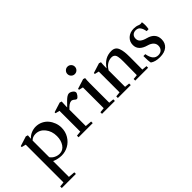

<svg xmlns="http://www.w3.org/2000/svg" viewBox="-53 -1264 2150 2150"><g transform="rotate(-45 1022.0 -188.5)"><path d="M22.9 269V243.7L80.6 237.8V-359.9L29.8 -372.6V-387.7L147 -424.8L171.9 -417Q168.5 -391.6 168 -365.7Q194.8 -395 230.2 -409.7Q265.6 -424.3 300.8 -424.3Q345.7 -424.3 383.8 -405.8Q421.9 -387.2 446.8 -356.9Q471.7 -326.7 485.6 -288.8Q499.5 -251 499.5 -210.9Q499.5 -147 468.3 -95.2Q437 -43.5 387 -15.9Q336.9 11.7 280.3 11.7Q223.6 11.7 167.5 -13.2V237.3L246.1 243.7V269ZM243.2 -368.2Q196.3 -368.2 167.5 -337.9V-74.7Q184.6 -48.8 215.1 -33.7Q245.6 -18.6 277.8 -18.6Q331.5 -18.6 363.8 -65.7Q396 -112.8 396 -180.2Q396 -258.8 352.3 -313.5Q308.6 -368.2 243.2 -368.2Z M557.6 0V-25.4L615.7 -31.2V-360.4L565.9 -372.6V-387.7L683.1 -424.8L707 -417Q703.6 -377 703.6 -340.3V-326.7Q766.6 -394 792.5 -411.1Q812 -424.8 828.1 -424.8Q849.1 -424.8 871.3 -408.7Q893.6 -392.6 893.6 -374.5Q893.6 -360.4 877 -338.4Q860.4 -316.4 847.2 -316.4Q837.4 -316.4 826.7 -326.2Q805.2 -346.2 788.1 -346.2Q752.9 -346.2 703.6 -290.5V-31.7L781.7 -25.4V0Z M1028.3 -529.8Q1003.9 -529.8 986.8 -546.9Q969.7 -564 969.7 -588.9Q969.7 -612.8 987.1 -630.1Q1004.4 -647.5 1028.3 -647.5Q1053.2 -647.5 1070.3 -630.4Q1087.4 -613.3 1087.4 -588.9Q1087.4 -564 1070.3 -546.9Q1053.2 -529.8 1028.3 -529.8ZM928.7 0V-25.4L986.8 -31.2V-360.4L937 -372.6V-387.7L1054.2 -424.8L1078.1 -417Q1074.2 -380.4 1074.2 -340.3V-31.2L1132.8 -25.4V0Z M1179.7 0V-25.4L1237.8 -31.2V-360.4L1187.5 -372.6V-387.7L1305.2 -424.8L1329.1 -417Q1325.2 -380.4 1325.2 -340.3V-323.2Q1389.6 -424.8 1499 -424.8Q1530.3 -424.8 1550.5 -411.6Q1570.8 -398.4 1581.3 -370.6Q1591.8 -342.8 1595.7 -309.1Q1599.6 -275.4 1599.6 -224.6Q1599.6 -158.2 1598.6 -31.2L1658.7 -25.4V0H1455.1V-25.4L1510.7 -30.8Q1512.7 -170.4 1512.7 -242.7Q1512.7 -270.5 1511.7 -288.3Q1510.7 -306.2 1507.1 -323.7Q1503.4 -341.3 1496.6 -351.1Q1489.7 -360.8 1478.3 -366.7Q1466.8 -372.6 1450.2 -372.6Q1412.1 -372.6 1379.6 -351.6Q1347.2 -330.6 1325.2 -291.5V-31.2L1383.8 -25.4V0Z M1837.9 11.2Q1764.2 11.2 1721.7 -19.5Q1713.9 -48.8 1713.9 -129.9H1744.1Q1762.7 -17.6 1839.4 -17.6Q1874.5 -17.6 1895 -38.6Q1915.5 -59.6 1915.5 -93.8Q1915.5 -124.5 1893.8 -147Q1872.1 -169.4 1831.5 -180.7Q1717.3 -212.4 1717.3 -300.3Q1717.3 -354.5 1755.9 -389.6Q1794.4 -424.8 1856 -424.8Q1892.1 -424.8 1919.4 -412.6Q1943.8 -401.9 1969.7 -409.7Q1974.1 -386.2 1974.1 -359.9Q1974.1 -334.5 1968.3 -302.2L1938 -300.8Q1933.6 -322.3 1928.2 -337.2Q1922.9 -352.1 1913.8 -366.5Q1904.8 -380.9 1890.6 -388.2Q1876.5 -395.5 1856.9 -395.5Q1827.1 -395.5 1808.3 -377.9Q1789.6 -360.4 1789.6 -328.1Q1789.6 -294.9 1814.5 -275.1Q1839.4 -255.4 1883.8 -244.1Q1936 -230.5 1963.9 -198.7Q1991.7 -167 1991.7 -118.7Q1991.7 -58.1 1951.2 -23.4Q1910.6 11.2 1837.9 11.2Z"/></g></svg>

Font: Elstob 18pt Medium
Style: Regular
Weight: 500
Designer: Peter S. Baker
Version: Version 1.015